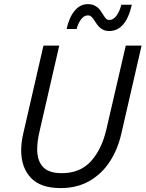

<svg xmlns="http://www.w3.org/2000/svg" viewBox="-20 -914 715 943"><path d="M84 -175.3Q84 -213.4 93.8 -256.3L193.4 -689.9H271L174.8 -271.5Q162.6 -220.2 162.6 -181.6Q162.6 -125 190.9 -94.2Q219.2 -63.5 283.2 -63.5Q373.5 -63.5 426.5 -121.8Q479.5 -180.2 502.4 -278.3L597.7 -689.9H675.3L575.2 -254.4Q557.6 -179.2 519 -119.9Q480.5 -60.5 419.7 -25.4Q358.9 9.8 277.8 9.8Q178.7 9.8 131.3 -41Q84 -91.8 84 -175.3ZM446.8 -808.6Q437 -824.2 429.7 -831.3Q422.4 -838.4 411.6 -838.4Q392.6 -838.4 377.9 -818.8Q363.3 -799.3 356.4 -771.5H307.1Q319.8 -829.1 346.7 -861.3Q373.5 -893.6 411.1 -893.6Q431.2 -893.6 445.1 -886.5Q459 -879.4 467.3 -869.6Q475.6 -859.9 484.4 -844.7Q494.1 -829.6 500.5 -822.8Q506.8 -815.9 517.1 -815.9Q536.6 -815.9 552 -836.7Q567.4 -857.4 575.7 -890.6H627.4Q612.8 -826.2 585 -793.9Q557.1 -761.7 516.6 -761.7Q498 -761.7 485.1 -768.6Q472.2 -775.4 464.1 -784.7Q456.1 -793.9 446.8 -808.6Z"/></svg>

Font: Acari Sans
Style: Italic
Weight: 400
Italic angle: -13°
Designer: Alfredo Marco Pradil and Stefan Peev
Foundry: Hanken Design Co.
Version: Version 1.045;January 11, 2019;FontCreator 11.5.0.2425 64-bi